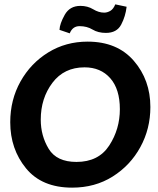

<svg xmlns="http://www.w3.org/2000/svg" viewBox="-20 -851 726 881"><path d="M300 -698 253 -714Q254 -742 277 -783Q300 -824 349 -824Q382 -824 407.5 -808.5Q433 -793 458 -793Q472 -793 486 -801Q500 -809 509 -831L561 -820Q556 -776 536 -738Q516 -700 466 -700Q430 -700 404.5 -715.5Q379 -731 345 -731Q313 -731 300 -698ZM382 -660Q518 -660 594 -572Q670 -484 670 -360Q670 -260 624 -176Q578 -92 497 -41Q416 10 311 10Q172 10 99.5 -78.5Q27 -167 27 -290Q27 -393 74 -477Q121 -561 201.5 -610.5Q282 -660 382 -660ZM331 -108Q432 -108 481 -183Q530 -258 530 -350Q530 -442 486 -492Q442 -542 368 -542Q274 -542 220.5 -471Q167 -400 167 -302Q167 -228 203.5 -168Q240 -108 331 -108Z"/></svg>

Font: Zilla Slab
Style: Bold Italic
Weight: 700
Italic angle: -6°
Designer: Typotheque.com
Foundry: Typotheque type foundry
Version: Version 1.1; 2017; ttfautohint (v1.6)